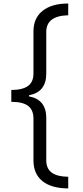

<svg xmlns="http://www.w3.org/2000/svg" viewBox="-20 -846 470 1084"><path d="M43.9 -337.9Q107.9 -338.4 138.4 -360.8Q168.9 -383.3 168.9 -431.2V-668.9Q168.9 -744.1 220.9 -785.2Q272.9 -826.2 365.2 -826.2V-759.8Q241.2 -756.8 241.2 -666V-430.2Q241.2 -326.7 144 -308.1V-301.8Q241.2 -283.7 241.2 -180.2V59.1Q241.2 106 272.2 128.7Q303.2 151.4 365.2 151.9V217.8Q270 217.3 219.5 176.5Q168.9 135.7 168.9 59.1V-176.8Q168.9 -225.1 138.9 -248Q108.9 -271 43.9 -271Z"/></svg>

Font: Noto Sans Oriya
Style: Regular
Weight: 400
Designer: Monotype Design team
Foundry: Monotype Imaging Inc.
Version: Version 1.00 uh